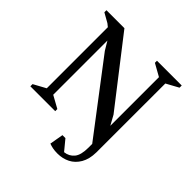

<svg xmlns="http://www.w3.org/2000/svg" viewBox="-201 -771 1092 1092"><g transform="rotate(45 345.0 -225.0)"><path d="M42 0V-17.6L116 -58V-549.3L97.9 -563.8L42 -595.4V-612H186.6L490.4 -220.6L522.4 -162.7V-554L448.4 -595.4V-612H647.5V-594.4L573.5 -554L573.3 0Q572.5 55.1 551.3 91.3Q530.2 127.4 496.2 144.6Q462.2 161.7 421.7 161.7Q398.4 161.7 381.9 158.2Q365.3 154.7 353 149.9L367.5 67.3H391.4L442.6 129.4Q478.7 125.3 500.6 98.9Q522.4 72.5 522.4 13.9V-17.1L199 -442.1L167.9 -493.9V-58L242 -17V0Z"/></g></svg>

Font: Ancizar Serif Light
Style: Regular
Weight: 300
Designer: Cesar Puertas, Viviana Monsalve, Julian Moncada, Julian Prieto, Jose Castro, Felipe Aragon, Mariel Hernandez, Sara Alarc
Version: Version 8.100